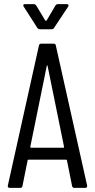

<svg xmlns="http://www.w3.org/2000/svg" viewBox="-20 -912 460 932"><path d="M18 -11 169 -691Q171 -700 180 -700H240Q250 -700 251 -691L403 -11V-9Q403 0 394 0H341Q332 0 330 -9L305 -133Q305 -135 303.5 -136Q302 -137 300 -137H119Q117 -137 115.5 -136Q114 -135 114 -133L89 -9Q88 0 78 0H27Q22 0 19.5 -3Q17 -6 18 -11ZM130 -195H288Q291 -195 291 -199L211 -592Q210 -595 209 -595Q208 -595 207 -592L127 -199Q127 -195 130 -195ZM93 -886Q93 -892 101 -892H144Q151 -892 156 -885L200 -812Q201 -811 203 -811Q205 -811 206 -812L249 -885Q254 -892 261 -892H304Q310 -892 312 -888.5Q314 -885 311 -880L242 -776Q238 -770 230 -770H173Q166 -770 161 -777L95 -880Q93 -884 93 -886Z"/></svg>

Font: Barlow Condensed
Style: Regular
Weight: 400
Width: 3
Designer: Jeremy Tribby
Foundry: Tribby Type
Version: Version 1.500